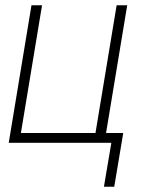

<svg xmlns="http://www.w3.org/2000/svg" viewBox="-20 -540 540 726"><path d="M412 166H373L401 0H13L99 -520H139L59 -37H341L421 -520H461L381 -37H446Z"/></svg>

Font: Iosevka Extralight Oblique
Style: Regular
Weight: 200
Italic angle: -9°
Monospace: yes
Designer: Belleve Invis
Foundry: Belleve Invis
Version: Version 32.5.0; ttfautohint (v1.8.4)